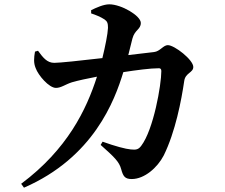

<svg xmlns="http://www.w3.org/2000/svg" viewBox="-20 -814 1040 889"><path d="M446 -143C509 -87 532 -65 541 -31C550 2 558 15 590 15C649 15 709 -38 738 -94C792 -203 820 -350 833 -439C838 -477 875 -477 875 -504C875 -537 788 -605 757 -605C736 -605 721 -576 693 -573L574 -559L593 -635C604 -677 632 -677 632 -708C632 -741 542 -794 486 -794C459 -794 425 -778 402 -767V-752C423 -745 446 -736 464 -724C477 -715 480 -706 480 -685C479 -657 467 -598 454 -545C351 -533 256 -523 231 -523C197 -523 178 -549 156 -579L142 -575C137 -546 135 -523 145 -499C157 -465 207 -407 239 -407C263 -407 282 -423 313 -433C340 -441 387 -451 429 -459C380 -306 292 -123 78 37L91 55C413 -85 511 -348 551 -480C610 -489 675 -498 716 -498C723 -498 727 -494 727 -485C727 -421 691 -214 634 -139C622 -123 612 -119 586 -122C562 -124 513 -137 455 -158Z"/></svg>

Font: Noto Serif KR
Style: Bold
Weight: 700
Designer: Ryoko NISHIZUKA 西塚涼子 (kana & ideographs); Frank Grießhammer (Latin, Greek & Cyrillic); Wenlong ZHANG 张文龙 (bopomofo); San
Foundry: Adobe
Version: Version 2.001;hotconv 1.1.0;makeotfexe 2.6.0